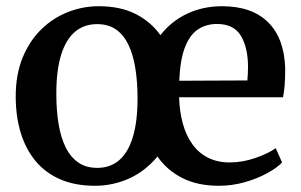

<svg xmlns="http://www.w3.org/2000/svg" viewBox="-20 -586 966 617"><path d="M285.5 11Q221 11 173 -10Q125 -31 93.5 -69.5Q62 -108 46.2 -160.5Q30.5 -213 30.5 -276Q30.5 -347 52.8 -401Q75 -455 112.8 -491.8Q150.5 -528.5 198.2 -547.2Q246 -566 297.5 -566Q367 -566 416 -541Q465 -516 495.5 -473Q530 -517.5 581 -541.8Q632 -566 693.5 -566Q789.5 -566 841.5 -514.5Q893.5 -463 896.5 -367Q896.5 -336 894.8 -313.2Q893 -290.5 889.5 -273.5H555.5Q557 -226.5 567.8 -188Q578.5 -149.5 598.8 -121.8Q619 -94 649 -79Q679 -64 718 -64Q759.5 -64 801.2 -78.5Q843 -93 866 -110L886.5 -64Q869.5 -46 837.5 -28.8Q805.5 -11.5 765.5 -0.2Q725.5 11 683.5 11Q615 11 565.8 -14Q516.5 -39 486 -83Q467 -60 444.2 -42.2Q421.5 -24.5 395.8 -12.8Q370 -1 342 5Q314 11 285.5 11ZM161 -285Q161 -231.5 168.2 -187.8Q175.5 -144 191.2 -112.2Q207 -80.5 232 -63.5Q257 -46.5 292.5 -46.5Q334 -46.5 362.8 -71Q391.5 -95.5 406.8 -145.2Q422 -195 422 -270Q422 -322.5 415 -366.2Q408 -410 392.8 -442Q377.5 -474 352.8 -491.2Q328 -508.5 292 -508.5Q250.5 -508.5 221.2 -484Q192 -459.5 176.5 -410Q161 -360.5 161 -285ZM556 -326.5 775 -327.5Q776 -338 776.5 -350.8Q777 -363.5 777 -371Q777 -432.5 754.2 -470.8Q731.5 -509 677 -509Q643.5 -509 617.2 -492.2Q591 -475.5 575 -435.8Q559 -396 556 -326.5Z"/></svg>

Font: Merriweather 28pt SemiBold
Style: Regular
Weight: 600
Version: Version 2.100